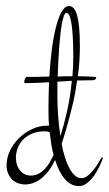

<svg xmlns="http://www.w3.org/2000/svg" viewBox="-20 -631 364 642"><path d="M292 -362.8Q279.3 -362.8 265.6 -362.3Q252 -361.8 237.8 -361.8Q235.4 -343.3 231.9 -324Q228.5 -304.7 224.1 -286.1Q213.4 -241.7 203.9 -208.3Q194.3 -174.8 186 -149.9Q190.4 -126.5 197 -105.5Q203.6 -84.5 211.9 -68.8Q220.2 -53.2 230.5 -44.2Q240.7 -35.2 252.9 -35.2Q263.2 -35.2 273.4 -43.5Q283.7 -51.8 292.7 -63Q301.8 -74.2 308.8 -85.9Q315.9 -97.7 319.8 -105L324.2 -103Q324.2 -103 321.8 -96.2Q319.3 -89.4 314.5 -78.9Q309.6 -68.4 302.5 -56.2Q295.4 -43.9 286.6 -33.4Q277.8 -22.9 267.1 -15.9Q256.3 -8.8 244.1 -8.8Q217.8 -8.8 197.8 -31.2Q177.7 -53.7 164.1 -96.2Q157.2 -80.6 147 -65.7Q136.7 -50.8 124 -39.3Q111.3 -27.8 95.9 -21Q80.6 -14.2 64 -14.2Q51.3 -14.2 39.8 -18.6Q28.3 -22.9 20 -31.5Q11.7 -40 6.8 -51.8Q2 -63.5 2 -78.1Q2 -103 13.2 -126.7Q24.4 -150.4 43.5 -169.2Q62.5 -188 87.2 -199.5Q111.8 -210.9 139.2 -210.9H144Q142.6 -225.1 142.3 -240.2Q142.1 -255.4 142.1 -272Q142.1 -291.5 142.6 -312.7Q143.1 -334 144 -356Q123 -354.5 102.5 -353.8Q82 -353 64 -353Q63 -353.5 62.5 -354Q61 -354.5 61 -356.9Q61 -363.3 64.2 -368.7Q67.4 -374 69.8 -374Q84 -374 104 -374Q124 -374 145 -375Q147.5 -419.4 152.8 -461.7Q158.2 -503.9 166.3 -537.1Q174.3 -570.3 185.5 -590.6Q196.8 -610.8 210.9 -610.8Q229.5 -610.8 238.3 -578.1Q247.1 -545.4 247.1 -477.1Q247.1 -454.1 245.6 -428.7Q244.1 -403.3 240.2 -376Q250 -376 260.7 -375.7Q271.5 -375.5 280.8 -375Q290 -374.5 295.9 -373.8Q301.8 -373 301.8 -372.1Q301.8 -367.7 298.3 -365.2Q294.9 -362.8 292 -362.8ZM83 -43.9Q98.1 -43.9 109.9 -50.5Q121.6 -57.1 130.9 -67.1Q140.1 -77.1 147 -89.4Q153.8 -101.6 159.2 -112.8Q154.3 -130.4 151.4 -149.2Q148.4 -168 146 -189Q138.7 -191.9 129.9 -191.9Q104.5 -191.9 86.2 -183.8Q67.9 -175.8 56.2 -163.1Q44.4 -150.4 38.8 -134.8Q33.2 -119.1 33.2 -104Q33.2 -78.1 47.1 -61Q61 -43.9 83 -43.9ZM202.1 -587.9Q197.8 -587.9 194.1 -578.9Q190.4 -569.8 187.5 -554.4Q184.6 -539.1 182.1 -518.3Q179.7 -497.6 178 -473.9Q176.3 -450.2 175 -424.8Q173.8 -399.4 172.9 -375Q185.1 -376 196 -376Q207 -376 215.8 -376H222.2Q225.1 -407.2 225.1 -442.9Q225.1 -476.6 223.6 -503.4Q222.2 -530.3 219.5 -549.1Q216.8 -567.9 212.4 -577.9Q208 -587.9 202.1 -587.9ZM171.9 -357.9V-306.2Q171.9 -277.3 174.3 -243.4Q176.8 -209.5 182.1 -175.8Q193.4 -211.4 204.1 -258.3Q214.8 -305.2 220.2 -360.8Z"/></svg>

Font: Stalemate
Style: Regular
Weight: 400
Designer: Astigmatic (AOETI)
Foundry: Astigmatic (AOETI)
Version: Version 001.000